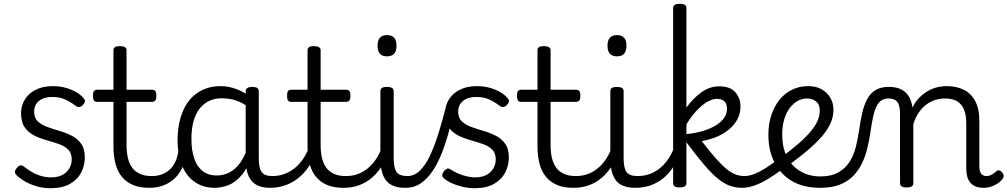

<svg xmlns="http://www.w3.org/2000/svg" viewBox="-20 -973 5310 1012"><path d="M246 19Q204 19 168 7.5Q132 -4 106 -20Q80 -36 65 -52Q58 -60 59 -69.5Q60 -79 71 -90Q80 -100 88 -101.5Q96 -103 106 -95Q140 -68 175.5 -53Q211 -38 249 -38Q282 -38 306 -49.5Q330 -61 344 -83Q358 -105 358 -133Q358 -167 338.5 -185.5Q319 -204 288.5 -214.5Q258 -225 224 -234.5Q190 -244 160 -259Q130 -274 110.5 -301.5Q91 -329 91 -377Q91 -417 111.5 -449.5Q132 -482 169.5 -500.5Q207 -519 257 -519Q296 -519 327.5 -510Q359 -501 382.5 -487Q406 -473 420 -456Q429 -447 427.5 -438Q426 -429 417 -420Q408 -410 399 -409Q390 -408 379 -415Q349 -438 320.5 -450Q292 -462 256 -462Q211 -462 185.5 -441Q160 -420 160 -384Q160 -351 179.5 -333Q199 -315 229 -304Q259 -293 293.5 -283Q328 -273 358.5 -257.5Q389 -242 408 -215Q427 -188 427 -142Q427 -101 408 -64Q389 -27 349 -4Q309 19 246 19Z M768 17Q718 17 682.5 2.5Q647 -12 623.5 -40Q600 -68 589 -109Q578 -150 578 -202V-436H493Q480 -436 475 -443.5Q470 -451 470 -468Q470 -486 475 -493Q480 -500 493 -500H578V-708Q578 -719 586 -724.5Q594 -730 611 -730Q629 -730 638 -724.5Q647 -719 647 -708V-500H781Q793 -500 798.5 -493Q804 -486 804 -468Q804 -451 798.5 -443.5Q793 -436 781 -436H647V-208Q647 -171 654 -141Q661 -111 676.5 -89.5Q692 -68 717.5 -56.5Q743 -45 780 -45Q792 -45 798 -35.5Q804 -26 803 -14Q802 -2 793.5 7.5Q785 17 768 17Z M767 17Q755 17 749 7.5Q743 -2 744 -14Q745 -26 754 -35.5Q763 -45 780 -45Q811 -45 836 -55Q861 -65 879 -83.5Q897 -102 907.5 -128Q918 -154 921 -186Q922 -199 933 -203.5Q944 -208 954.5 -203.5Q965 -199 964 -186Q961 -137 945.5 -99.5Q930 -62 904 -36Q878 -10 843.5 3.5Q809 17 767 17Z M1111 17Q1054 17 1010 -11.5Q966 -40 941 -96.5Q916 -153 916 -236Q916 -287 926 -330.5Q936 -374 954.5 -409Q973 -444 1001 -468.5Q1029 -493 1064.5 -506Q1100 -519 1143 -519Q1183 -519 1223 -504.5Q1263 -490 1297 -465V-403Q1258 -433 1222 -444Q1186 -455 1148 -455Q1119 -455 1094.5 -446Q1070 -437 1050.5 -420Q1031 -403 1017 -377Q1003 -351 996 -317Q989 -283 989 -240Q989 -182 1003.5 -138.5Q1018 -95 1048 -71.5Q1078 -48 1122 -48Q1157 -48 1189 -64Q1221 -80 1247.5 -117Q1274 -154 1291 -215L1309 -163Q1287 -88 1253 -49Q1219 -10 1182 3.5Q1145 17 1111 17ZM1403 17Q1370 17 1345 7.5Q1320 -2 1304.5 -21.5Q1289 -41 1282 -69.5Q1275 -98 1275 -136V-491Q1275 -503 1283.5 -509Q1292 -515 1310 -515Q1327 -515 1335.5 -509.5Q1344 -504 1344 -492V-136Q1344 -88 1359 -66.5Q1374 -45 1416 -45Q1424 -45 1428.5 -35.5Q1433 -26 1432 -14Q1431 -2 1424 7.5Q1417 17 1403 17Z M1402 17Q1390 17 1384 7.5Q1378 -2 1379 -14Q1380 -26 1389 -35.5Q1398 -45 1415 -45Q1450 -45 1480.5 -56.5Q1511 -68 1535.5 -88.5Q1560 -109 1579 -137.5Q1598 -166 1609 -199Q1614 -212 1624.5 -211Q1635 -210 1643 -202Q1651 -194 1647 -183Q1634 -137 1610.5 -100Q1587 -63 1555.5 -37Q1524 -11 1485.5 3Q1447 17 1402 17Z M1791 17Q1741 17 1705.5 2.5Q1670 -12 1646.5 -40Q1623 -68 1612 -109Q1601 -150 1601 -202V-436H1516Q1503 -436 1498 -443.5Q1493 -451 1493 -468Q1493 -486 1498 -493Q1503 -500 1516 -500H1601V-708Q1601 -719 1609 -724.5Q1617 -730 1634 -730Q1652 -730 1661 -724.5Q1670 -719 1670 -708V-500H1804Q1816 -500 1821.5 -493Q1827 -486 1827 -468Q1827 -451 1821.5 -443.5Q1816 -436 1804 -436H1670V-208Q1670 -171 1677 -141Q1684 -111 1699.5 -89.5Q1715 -68 1740.5 -56.5Q1766 -45 1803 -45Q1815 -45 1821 -35.5Q1827 -26 1826 -14Q1825 -2 1816.5 7.5Q1808 17 1791 17Z M1790 17Q1778 17 1772 7.5Q1766 -2 1767 -14Q1768 -26 1777 -35.5Q1786 -45 1803 -45Q1838 -45 1867 -56Q1896 -67 1920 -87Q1944 -107 1961.5 -133.5Q1979 -160 1990 -189Q1995 -202 2005 -201Q2015 -200 2022.5 -191Q2030 -182 2027 -172Q2014 -131 1992 -96.5Q1970 -62 1940.5 -36.5Q1911 -11 1873.5 3Q1836 17 1790 17Z M2116 17Q2080 17 2054.5 7Q2029 -3 2014 -23Q1999 -43 1992 -72Q1985 -101 1985 -139V-493Q1985 -504 1993.5 -509.5Q2002 -515 2019 -515Q2037 -515 2046 -509.5Q2055 -504 2055 -493V-139Q2055 -88 2070 -66.5Q2085 -45 2129 -45Q2140 -45 2146 -35.5Q2152 -26 2151 -14Q2150 -2 2141.5 7.5Q2133 17 2116 17ZM2020 -676Q1995 -676 1982.5 -690Q1970 -704 1970 -732Q1970 -760 1982.5 -774Q1995 -788 2020 -788Q2045 -788 2057.5 -774Q2070 -760 2070 -732Q2070 -704 2057.5 -690Q2045 -676 2020 -676Z M2118 17Q2106 17 2101 7.5Q2096 -2 2097.5 -14Q2099 -26 2107 -35.5Q2115 -45 2127 -45Q2164 -45 2194 -74.5Q2224 -104 2247.5 -155Q2271 -206 2291.5 -271.5Q2312 -337 2330 -408Q2334 -423 2345.5 -425Q2357 -427 2367 -420Q2377 -413 2374 -400Q2362 -340 2346 -280Q2330 -220 2309 -166.5Q2288 -113 2260.5 -72Q2233 -31 2198 -7Q2163 17 2118 17Z M2481 19Q2449 19 2417.5 11.5Q2386 4 2360 -8Q2334 -20 2318 -35Q2310 -42 2311 -51.5Q2312 -61 2322 -73Q2331 -83 2338.5 -84.5Q2346 -86 2357 -79Q2385 -60 2420.5 -49Q2456 -38 2484 -38Q2517 -38 2541 -49.5Q2565 -61 2579 -83Q2593 -105 2593 -133Q2593 -167 2573.5 -185.5Q2554 -204 2523.5 -214.5Q2493 -225 2459 -234.5Q2425 -244 2395 -259Q2365 -274 2345.5 -301.5Q2326 -329 2326 -377Q2326 -417 2346.5 -449.5Q2367 -482 2404.5 -500.5Q2442 -519 2492 -519Q2531 -519 2562.5 -510Q2594 -501 2617.5 -487Q2641 -473 2655 -456Q2664 -447 2662.5 -438Q2661 -429 2652 -420Q2643 -410 2634 -409Q2625 -408 2614 -415Q2584 -438 2555.5 -450Q2527 -462 2491 -462Q2446 -462 2420.5 -441Q2395 -420 2395 -384Q2395 -351 2414.5 -333Q2434 -315 2464 -304Q2494 -293 2528.5 -283Q2563 -273 2593.5 -257.5Q2624 -242 2643 -215Q2662 -188 2662 -142Q2662 -101 2643 -64Q2624 -27 2584 -4Q2544 19 2481 19Z M3003 17Q2953 17 2917.5 2.5Q2882 -12 2858.5 -40Q2835 -68 2824 -109Q2813 -150 2813 -202V-436H2728Q2715 -436 2710 -443.5Q2705 -451 2705 -468Q2705 -486 2710 -493Q2715 -500 2728 -500H2813V-708Q2813 -719 2821 -724.5Q2829 -730 2846 -730Q2864 -730 2873 -724.5Q2882 -719 2882 -708V-500H3016Q3028 -500 3033.5 -493Q3039 -486 3039 -468Q3039 -451 3033.5 -443.5Q3028 -436 3016 -436H2882V-208Q2882 -171 2889 -141Q2896 -111 2911.5 -89.5Q2927 -68 2952.5 -56.5Q2978 -45 3015 -45Q3027 -45 3033 -35.5Q3039 -26 3038 -14Q3037 -2 3028.5 7.5Q3020 17 3003 17Z M3002 17Q2990 17 2984 7.5Q2978 -2 2979 -14Q2980 -26 2989 -35.5Q2998 -45 3015 -45Q3050 -45 3079 -56Q3108 -67 3132 -87Q3156 -107 3173.5 -133.5Q3191 -160 3202 -189Q3207 -202 3217 -201Q3227 -200 3234.5 -191Q3242 -182 3239 -172Q3226 -131 3204 -96.5Q3182 -62 3152.5 -36.5Q3123 -11 3085.5 3Q3048 17 3002 17Z M3328 17Q3292 17 3266.5 7Q3241 -3 3226 -23Q3211 -43 3204 -72Q3197 -101 3197 -139V-493Q3197 -504 3205.5 -509.5Q3214 -515 3231 -515Q3249 -515 3258 -509.5Q3267 -504 3267 -493V-139Q3267 -88 3282 -66.5Q3297 -45 3341 -45Q3352 -45 3358 -35.5Q3364 -26 3363 -14Q3362 -2 3353.5 7.5Q3345 17 3328 17ZM3232 -676Q3207 -676 3194.5 -690Q3182 -704 3182 -732Q3182 -760 3194.5 -774Q3207 -788 3232 -788Q3257 -788 3269.5 -774Q3282 -760 3282 -732Q3282 -704 3269.5 -690Q3257 -676 3232 -676Z M3327 17Q3315 17 3309 7.5Q3303 -2 3304 -14Q3305 -26 3314 -35.5Q3323 -45 3340 -45Q3375 -45 3405 -56Q3435 -67 3459 -87Q3483 -107 3501 -133Q3519 -159 3530 -188Q3535 -201 3545 -200Q3555 -199 3562.5 -191Q3570 -183 3567 -173Q3554 -132 3532 -97.5Q3510 -63 3480 -37Q3450 -11 3411.5 3Q3373 17 3327 17Z M3892 17Q3858 17 3827 6Q3796 -5 3763.5 -31.5Q3731 -58 3691 -105Q3651 -152 3598 -223V-7Q3598 4 3589 9.5Q3580 15 3563 15Q3545 15 3536.5 9.5Q3528 4 3528 -7V-931Q3528 -942 3536.5 -947.5Q3545 -953 3563 -953Q3574 -953 3582 -950.5Q3590 -948 3594 -943.5Q3598 -939 3598 -931V-406Q3632 -454 3676.5 -486Q3721 -518 3770 -518Q3829 -518 3856 -486.5Q3883 -455 3883 -411Q3883 -381 3872 -355.5Q3861 -330 3841.5 -309Q3822 -288 3796.5 -272Q3771 -256 3741 -245.5Q3711 -235 3679 -229Q3722 -173 3754 -137Q3786 -101 3811 -81Q3836 -61 3858.5 -53Q3881 -45 3905 -45Q3918 -45 3923 -35.5Q3928 -26 3927 -14Q3926 -2 3917 7.5Q3908 17 3892 17ZM3598 -266Q3645 -271 3684 -282.5Q3723 -294 3752 -311.5Q3781 -329 3796.5 -351.5Q3812 -374 3812 -400Q3812 -427 3797.5 -439.5Q3783 -452 3759 -452Q3735 -452 3707.5 -436Q3680 -420 3652 -390Q3624 -360 3598 -318Z M3891 17Q3879 17 3873 7.5Q3867 -2 3868 -14Q3869 -26 3878 -35.5Q3887 -45 3904 -45Q3926 -45 3953 -55Q3980 -65 4011.5 -84.5Q4043 -104 4078 -131Q4088 -140 4098 -137Q4108 -134 4114 -124.5Q4120 -115 4119.5 -104Q4119 -93 4109 -86Q4068 -54 4029.5 -30.5Q3991 -7 3956 5Q3921 17 3891 17Z M4085 -135Q4145 -178 4186 -213.5Q4227 -249 4252.5 -279.5Q4278 -310 4289.5 -337Q4301 -364 4301 -390Q4301 -422 4282 -438Q4263 -454 4233 -454Q4208 -454 4184.5 -441Q4161 -428 4142.5 -403.5Q4124 -379 4113.5 -344Q4103 -309 4103 -264Q4103 -206 4119.5 -164.5Q4136 -123 4164.5 -96Q4193 -69 4228.5 -56Q4264 -43 4303 -43Q4316 -43 4322.5 -34Q4329 -25 4329 -13Q4329 -1 4322.5 8Q4316 17 4303 17Q4215 17 4154.5 -18.5Q4094 -54 4062 -117Q4030 -180 4030 -262Q4030 -319 4045.5 -366Q4061 -413 4089 -447.5Q4117 -482 4155.5 -500.5Q4194 -519 4240 -519Q4282 -519 4311.5 -502Q4341 -485 4357 -457Q4373 -429 4373 -395Q4373 -363 4361 -331.5Q4349 -300 4322 -266Q4295 -232 4251 -193Q4207 -154 4143 -107Z M4303 17Q4287 17 4279.5 8Q4272 -1 4272 -13Q4272 -25 4279.5 -34Q4287 -43 4303 -43Q4360 -43 4396.5 -63Q4433 -83 4455.5 -116.5Q4478 -150 4489.5 -193.5Q4501 -237 4508 -285Q4515 -335 4524.5 -377Q4534 -419 4550.5 -450Q4567 -481 4594.5 -498Q4622 -515 4665 -515Q4674 -515 4678.5 -505.5Q4683 -496 4682.5 -484Q4682 -472 4677 -463Q4672 -454 4663 -454Q4640 -454 4624 -442.5Q4608 -431 4598 -408.5Q4588 -386 4581 -353Q4574 -320 4568 -277Q4562 -234 4551.5 -191.5Q4541 -149 4523 -111.5Q4505 -74 4476.5 -45Q4448 -16 4405.5 0.5Q4363 17 4303 17Z M4758 15Q4741 15 4732.5 9.5Q4724 4 4724 -7V-371Q4724 -418 4709.5 -436Q4695 -454 4663 -454Q4651 -454 4645 -463Q4639 -472 4639 -484Q4639 -496 4646 -505.5Q4653 -515 4665 -515Q4692 -515 4713 -508.5Q4734 -502 4749.5 -489Q4765 -476 4774.5 -457Q4784 -438 4788 -414L4790 -407Q4804 -436 4824.5 -457Q4845 -478 4868.5 -492Q4892 -506 4918 -512.5Q4944 -519 4971 -519Q5021 -519 5059.5 -500Q5098 -481 5120 -440.5Q5142 -400 5142 -334V-95Q5142 -78 5146.5 -67Q5151 -56 5159.5 -50.5Q5168 -45 5179 -45Q5189 -45 5197.5 -48Q5206 -51 5215 -57Q5224 -63 5232 -71Q5239 -77 5247.5 -74.5Q5256 -72 5262 -65Q5269 -57 5270 -48.5Q5271 -40 5266 -32Q5255 -17 5238.5 -6Q5222 5 5203 11Q5184 17 5165 17Q5142 17 5124.5 10.5Q5107 4 5095.5 -9Q5084 -22 5078.5 -41Q5073 -60 5073 -84V-326Q5073 -366 5061.5 -394.5Q5050 -423 5026 -438.5Q5002 -454 4961 -454Q4937 -454 4912.5 -447Q4888 -440 4866 -424.5Q4844 -409 4825 -383Q4806 -357 4794 -319V-7Q4794 4 4785 9.5Q4776 15 4758 15Z"/></svg>

Font: Playwrite US Modern Light
Style: Regular
Weight: 300
Designer: Veronika Burian, José Scaglione
Foundry: TypeTogether
Version: Version 1.003